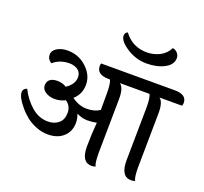

<svg xmlns="http://www.w3.org/2000/svg" viewBox="-151 -1093 1357 1277"><g transform="rotate(20 527.0 -454.5)"><path d="M525 -882Q525 -902 544 -911Q605 -829 707 -829Q755 -829 797.5 -850.5Q840 -872 861 -915Q880 -913 894.5 -897.5Q909 -882 909 -861Q909 -815 857 -787Q805 -759 730.5 -759Q656 -759 590.5 -801Q525 -843 525 -882ZM641 -478 636 -91Q636 -19 648 1Q635 6 620 6Q548 6 548 -104Q548 -190 556 -276Q526 -269 490.5 -269Q455 -269 414 -288Q426 -258 426 -228Q426 -167 385 -129Q344 -91 275 -91Q232 -91 190 -108Q148 -125 117.5 -150Q87 -175 64 -204Q16 -261 16 -297Q16 -320 43 -330Q76 -264 128.5 -218Q181 -172 246 -172Q291 -172 321 -197Q351 -222 351 -270.5Q351 -319 312 -346Q276 -328 238.5 -328Q201 -328 173 -345.5Q145 -363 145 -391.5Q145 -420 164 -434Q183 -448 216 -448Q249 -448 280 -430Q335 -468 335 -516Q335 -550 311 -567.5Q287 -585 250 -585Q184 -585 136 -544Q106 -563 106 -593.5Q106 -624 137 -642.5Q168 -661 211 -661Q289 -661 345.5 -608.5Q402 -556 402 -488.5Q402 -421 353 -378Q405 -340 460 -340Q515 -340 552 -365V-484Q552 -556 539 -576H531Q445 -576 445 -637Q445 -650 448 -656H969Q1054 -656 1054 -597Q1054 -584 1050 -576H890Q920 -555 920 -478L915 -91Q915 -19 928 1Q916 6 900 6Q827 6 827 -107L832 -484Q832 -556 819 -576H610Q641 -554 641 -478Z"/></g></svg>

Font: Laila Medium
Style: Regular
Weight: 500
Designer: Hitesh Malaviya
Foundry: Indian Type Foundry
Version: Version 1.302;PS 1.0;hotconv 1.0.78;makeotf.lib2.5.61930; tt